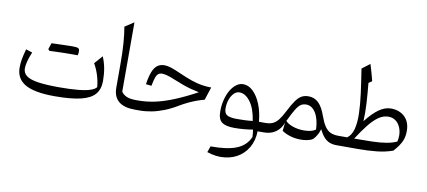

<svg xmlns="http://www.w3.org/2000/svg" viewBox="-85 -1064 3692 1659"><g transform="rotate(10 1761.5 -235.0)"><path d="M757.1 -134.9Q742.6 -115.4 702.5 -102.4Q662.5 -89.4 595.4 -83.1Q528.3 -76.8 432.2 -76.8Q315.7 -76.8 245.6 -87.7Q175.4 -98.5 144.2 -122.8Q113 -147.1 113 -187.1Q113 -213.5 123.3 -251.8Q133.6 -290 151.7 -332L95.6 -350.2Q80.1 -295.4 73.8 -259.1Q67.4 -222.8 67.4 -185.6Q67.4 -87.9 148.9 -40.9Q230.3 6.1 407.1 6.1Q549.6 6.1 635.2 -14.2Q720.8 -34.4 759 -78.7Q797.2 -122.9 797.2 -195.7Q797.2 -317.3 757.5 -405.8L694.9 -334Q720.4 -290 736.7 -237.8Q752.9 -185.7 757.1 -134.9ZM493.5 -377.1Q509 -377.1 518.9 -377.1Q528.7 -377.1 534.6 -377.1Q540.4 -377.1 543.8 -377Q546 -386 546.9 -396Q547.8 -406 547.8 -413.2Q547.8 -432.3 536.2 -438.8Q524.7 -445.2 489.4 -445.2Q454.9 -435.8 420.5 -425.6Q386 -415.5 351.9 -405.4Q317.7 -395.3 283.8 -384.9Q287.2 -381.7 290.4 -378.4Q293.6 -375.2 296.9 -372.1Q328 -373.4 361.5 -374.6Q395.1 -375.8 428.6 -376.5Q462.1 -377.1 493.5 -377.1ZM296.9 -372.1Q329.2 -383.9 361.3 -395.8Q393.4 -407.7 425.5 -420.2Q457.5 -432.8 489.4 -445.2Q479.8 -445.2 459.8 -444.9Q439.8 -444.5 413.6 -443.7Q387.4 -442.8 358.5 -442.1Q329.5 -441.4 302.5 -440.3Q297.7 -426.7 293.1 -413.1Q288.6 -399.5 283.8 -384.9Q287.2 -381.7 290.4 -378.4Q293.6 -375.2 296.9 -372.1Z M976.8 -742.5 897.5 -690.6Q908.8 -626.7 914.5 -548Q920.2 -469.2 920.2 -376.2V-161.3Q920.2 -118.7 932.9 -88.3Q945.7 -57.9 970.1 -38.3Q994.6 -18.7 1029.7 -9.4Q1064.7 0 1109.4 0H1109.9V-82.9H1109.4Q1051.2 -82.9 1021.3 -97.2Q991.4 -111.5 976.8 -134.9Z M1297.3 -422.3Q1260.4 -422.3 1235.1 -403.2Q1209.8 -384.1 1193.6 -342.7Q1177.4 -301.2 1167.4 -233.2L1216.6 -228Q1225.3 -275 1234.4 -300.8Q1243.4 -326.7 1256.8 -337Q1270.2 -347.3 1291.1 -347.3Q1306.5 -347.3 1332.3 -340.8Q1358 -334.2 1405.1 -314.6Q1452.2 -295.4 1488.1 -282.6Q1523.9 -269.8 1557.4 -260.8Q1590.8 -251.9 1629.7 -244.1Q1521.1 -185.7 1433.8 -150.2Q1346.6 -114.6 1271.9 -98.7Q1197.1 -82.9 1125.5 -82.9H1109.9Q1102.1 -82.9 1098.2 -75.3Q1094.3 -67.6 1094.3 -51V-31.9Q1094.3 -15.3 1098.2 -7.6Q1102.1 0 1109.9 0H1152.1Q1203.5 0 1257 -10.4Q1310.4 -20.8 1366.2 -42.8Q1422 -64.8 1480.3 -100.1Q1516.6 -121.8 1552.3 -138.7Q1588 -155.7 1622.7 -168.4Q1657.3 -181.1 1690.5 -189.4L1727.5 -303Q1684.3 -303 1642.8 -309.8Q1601.4 -316.7 1553.7 -332.9Q1506.1 -349.1 1444.1 -376.7Q1387.3 -402.1 1355 -412.2Q1322.7 -422.3 1297.3 -422.3Z M1976.3 -304.1Q2028.9 -304.1 2072.3 -245.4Q2115.7 -186.7 2131.2 -80.7Q2098.3 -76.7 2061.8 -75.3Q2025.4 -73.9 1993.8 -73.9Q1931.1 -73.9 1906 -89.6Q1880.9 -105.3 1880.9 -148.3Q1880.9 -190.8 1893.9 -226.2Q1906.9 -261.6 1928.5 -282.8Q1950.1 -304.1 1976.3 -304.1ZM1996.1 -379.5Q1964.7 -379.5 1936.5 -358.8Q1908.2 -338.1 1886.6 -301.7Q1865 -265.3 1852.6 -216.9Q1840.3 -168.4 1840.3 -112.4Q1840.3 -45.7 1874.1 -19.8Q1908 6.1 1984.2 6.1Q2025.2 6.1 2066.7 2.6Q2108.3 -0.9 2146.5 -7.6Q2149.1 9.6 2150.9 23.9Q2152.6 38.2 2153.1 55.8Q2120.6 132.7 2038.9 166.3Q1957.2 199.9 1810.2 198.9L1791.5 252.5Q1810.7 258.8 1830.4 263.6Q1850 268.4 1870 271Q1889.9 273.6 1908.7 273.6Q1988.9 273.6 2051.2 240Q2113.4 206.4 2149.7 144.8Q2186.1 83.1 2188.1 0H2243.2V-82.9H2185.3Q2177.2 -171 2149.4 -237.9Q2121.6 -304.8 2081.7 -342.1Q2041.7 -379.5 1996.1 -379.5Z M2562.2 -300.8Q2613.6 -300.8 2646.5 -246.6Q2679.4 -192.4 2682.9 -102.6Q2665.5 -89.7 2639.3 -83.3Q2613.1 -76.9 2578.9 -76.9Q2527.7 -76.9 2483 -92.3Q2438.4 -107.7 2417.3 -131.5Q2451 -202.2 2473.3 -238.5Q2495.5 -274.8 2515.5 -287.8Q2535.5 -300.8 2562.2 -300.8ZM2570.1 -374.3Q2536.2 -374.3 2510.5 -360.6Q2484.8 -347 2459.5 -311.8Q2434.2 -276.5 2401 -211.2Q2376.2 -162.4 2354 -134.5Q2331.8 -106.5 2305.7 -94.7Q2279.5 -82.9 2243.2 -82.9Q2235.4 -82.9 2231.5 -75.3Q2227.6 -67.6 2227.6 -51V-31.9Q2227.6 -15.3 2231.5 -7.6Q2235.4 0 2243.2 0Q2304.1 0 2346.7 -30Q2389.2 -60 2408.6 -114.1L2400.8 -41.5Q2435 -18.4 2477.9 -6.2Q2520.8 6.1 2566.5 6.1Q2594.9 6.1 2621.5 0.8Q2648.1 -4.4 2664.3 -13.2Q2675.5 -19.3 2688 -36Q2700.5 -52.6 2710.9 -73.4Q2721.2 -94.2 2725.6 -113.1Q2746.9 -71.6 2768.9 -46.7Q2791 -21.8 2817.9 -10.9Q2844.8 0 2880.5 0H2881V-82.9H2880.5Q2839.8 -82.9 2811.2 -96.5Q2782.7 -110.2 2761.2 -142.2Q2739.8 -174.3 2720.5 -229.2Q2694.7 -303.1 2658.5 -338.7Q2622.3 -374.3 2570.1 -374.3Z M3280.5 -320.9Q3324 -320.9 3353.5 -293.5Q3383 -266.1 3394.1 -220.8Q3405.2 -175.5 3393 -122.7Q3352.8 -103.8 3299.7 -95.3Q3246.7 -86.7 3177.6 -84.8Q3108.6 -82.9 3020.6 -82.9Q3067.4 -155.4 3109.5 -208.7Q3151.6 -262.1 3193.4 -291.5Q3235.2 -320.9 3280.5 -320.9ZM3289.8 -394.2Q3236.3 -394.2 3183.4 -356.2Q3130.4 -318.1 3073.6 -244.7Q3077.9 -314.8 3072.7 -402.5Q3067.5 -490.2 3058.8 -578L3088 -598Q3082.3 -620.9 3075.8 -644.6Q3069.3 -668.3 3062.3 -693Q3055.2 -717.7 3047.3 -742.5L2978 -689.8Q2995.9 -576.6 3009 -478.1Q3022.1 -379.6 3024 -300.2Q3025.9 -220.9 3011.3 -165.4Q2996.7 -110 2959.3 -82.9H2880.9Q2873.1 -82.9 2869.2 -75.3Q2865.3 -67.6 2865.3 -51V-31.9Q2865.3 -15.3 2869.2 -7.6Q2873.1 0 2880.9 0H3067.2Q3151.5 0 3229.7 -7.8Q3307.9 -15.6 3373.6 -39.8Q3398.1 -68.3 3414.5 -91.6Q3430.8 -115 3440.2 -136.2Q3449.6 -157.3 3453.5 -179.4Q3457.3 -201.5 3457.3 -227.3Q3457.3 -265.9 3445.4 -296.8Q3433.6 -327.8 3411.3 -349.4Q3389 -370.9 3358.3 -382.6Q3327.6 -394.2 3289.8 -394.2Z"/></g></svg>

Font: Pinar-VF-FD
Style: Regular
Weight: 300
Designer: Amin Abedi
Version: Version 3.0